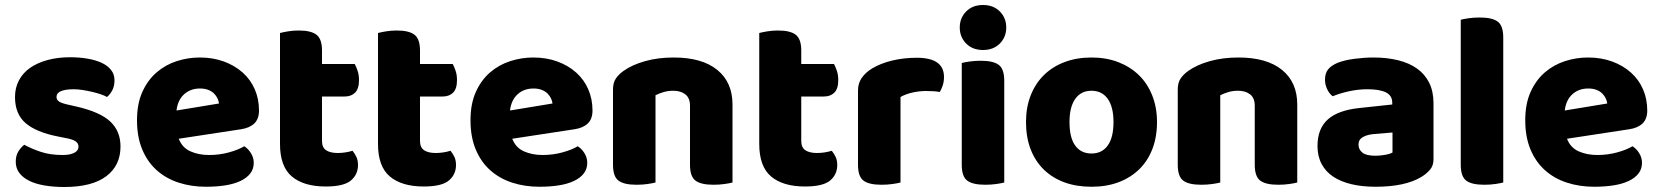

<svg xmlns="http://www.w3.org/2000/svg" viewBox="-20 -731 6639 768"><path d="M462 -145Q462 -69 405 -26Q348 17 237 17Q195 17 159 11Q123 5 97.5 -7.5Q72 -20 57.5 -39Q43 -58 43 -84Q43 -108 53 -124.5Q63 -141 77 -152Q106 -136 143.5 -123.5Q181 -111 230 -111Q261 -111 277.5 -120Q294 -129 294 -144Q294 -158 282 -166Q270 -174 242 -179L212 -185Q125 -202 82.5 -238.5Q40 -275 40 -343Q40 -380 56 -410Q72 -440 101 -460Q130 -480 170.5 -491Q211 -502 260 -502Q297 -502 329.5 -496.5Q362 -491 386 -480Q410 -469 424 -451.5Q438 -434 438 -410Q438 -387 429.5 -370.5Q421 -354 408 -343Q400 -348 384 -353.5Q368 -359 349 -363.5Q330 -368 310.5 -371Q291 -374 275 -374Q242 -374 224 -366.5Q206 -359 206 -343Q206 -332 216 -325Q226 -318 254 -312L285 -305Q381 -283 421.5 -244.5Q462 -206 462 -145Z M695 -176Q709 -140 742 -125.5Q775 -111 816 -111Q858 -111 896 -121.5Q934 -132 957 -146Q973 -136 984 -118Q995 -100 995 -80Q995 -55 981 -37Q967 -19 941.5 -7Q916 5 881 10.5Q846 16 804 16Q745 16 694.5 -0.5Q644 -17 607 -50Q570 -83 549 -133Q528 -183 528 -250Q528 -316 549.5 -363.5Q571 -411 606.5 -441.5Q642 -472 687 -486.5Q732 -501 779 -501Q832 -501 875.5 -485Q919 -469 950.5 -441Q982 -413 999 -374Q1016 -335 1016 -289Q1016 -255 997 -237Q978 -219 944 -214ZM780 -377Q742 -377 716.5 -354Q691 -331 686 -289L856 -317Q855 -327 850 -337.5Q845 -348 836 -357Q827 -366 813 -371.5Q799 -377 780 -377Z M1283 15Q1195 15 1147.5 -25Q1100 -65 1100 -155V-599Q1111 -602 1131.5 -605.5Q1152 -609 1175 -609Q1224 -609 1246 -592Q1268 -575 1268 -529V-475H1399Q1405 -464 1410.5 -447.5Q1416 -431 1416 -411Q1416 -376 1400.5 -360.5Q1385 -345 1359 -345H1268V-167Q1268 -141 1284.5 -130Q1301 -119 1331 -119Q1346 -119 1362 -121.5Q1378 -124 1390 -128Q1399 -117 1405.5 -103.5Q1412 -90 1412 -71Q1412 -33 1383.5 -9Q1355 15 1283 15Z M1675 15Q1587 15 1539.5 -25Q1492 -65 1492 -155V-599Q1503 -602 1523.5 -605.5Q1544 -609 1567 -609Q1616 -609 1638 -592Q1660 -575 1660 -529V-475H1791Q1797 -464 1802.5 -447.5Q1808 -431 1808 -411Q1808 -376 1792.5 -360.5Q1777 -345 1751 -345H1660V-167Q1660 -141 1676.5 -130Q1693 -119 1723 -119Q1738 -119 1754 -121.5Q1770 -124 1782 -128Q1791 -117 1797.5 -103.5Q1804 -90 1804 -71Q1804 -33 1775.5 -9Q1747 15 1675 15Z M2029 -176Q2043 -140 2076 -125.5Q2109 -111 2150 -111Q2192 -111 2230 -121.5Q2268 -132 2291 -146Q2307 -136 2318 -118Q2329 -100 2329 -80Q2329 -55 2315 -37Q2301 -19 2275.5 -7Q2250 5 2215 10.5Q2180 16 2138 16Q2079 16 2028.5 -0.5Q1978 -17 1941 -50Q1904 -83 1883 -133Q1862 -183 1862 -250Q1862 -316 1883.5 -363.5Q1905 -411 1940.5 -441.5Q1976 -472 2021 -486.5Q2066 -501 2113 -501Q2166 -501 2209.5 -485Q2253 -469 2284.5 -441Q2316 -413 2333 -374Q2350 -335 2350 -289Q2350 -255 2331 -237Q2312 -219 2278 -214ZM2114 -377Q2076 -377 2050.5 -354Q2025 -331 2020 -289L2190 -317Q2189 -327 2184 -337.5Q2179 -348 2170 -357Q2161 -366 2147 -371.5Q2133 -377 2114 -377Z M2910 -1Q2899 2 2878.5 5Q2858 8 2834 8Q2784 8 2762 -8.5Q2740 -25 2740 -72V-308Q2740 -339 2721.5 -353.5Q2703 -368 2673 -368Q2653 -368 2635.5 -363Q2618 -358 2602 -350V-1Q2591 2 2570.5 5Q2550 8 2526 8Q2476 8 2454 -8.5Q2432 -25 2432 -72V-373Q2432 -400 2443.5 -417Q2455 -434 2475 -448Q2509 -472 2560.5 -486.5Q2612 -501 2675 -501Q2788 -501 2849 -451.5Q2910 -402 2910 -313Z M3200 15Q3112 15 3064.5 -25Q3017 -65 3017 -155V-599Q3028 -602 3048.5 -605.5Q3069 -609 3092 -609Q3141 -609 3163 -592Q3185 -575 3185 -529V-475H3316Q3322 -464 3327.5 -447.5Q3333 -431 3333 -411Q3333 -376 3317.5 -360.5Q3302 -345 3276 -345H3185V-167Q3185 -141 3201.5 -130Q3218 -119 3248 -119Q3263 -119 3279 -121.5Q3295 -124 3307 -128Q3316 -117 3322.5 -103.5Q3329 -90 3329 -71Q3329 -33 3300.5 -9Q3272 15 3200 15Z M3582 -1Q3571 2 3550.5 5Q3530 8 3506 8Q3456 8 3434 -8.5Q3412 -25 3412 -72V-369Q3412 -398 3427 -419.5Q3442 -441 3468 -457Q3503 -478 3549.5 -489Q3596 -500 3647 -500Q3756 -500 3756 -423Q3756 -405 3751 -389.5Q3746 -374 3739 -363Q3720 -367 3684 -367Q3658 -367 3630.5 -361Q3603 -355 3582 -343Z M3827 -479Q3838 -482 3858.5 -485Q3879 -488 3903 -488Q3953 -488 3975 -471.5Q3997 -455 3997 -408V-1Q3986 2 3965.5 5Q3945 8 3921 8Q3871 8 3849 -8.5Q3827 -25 3827 -72ZM3819 -621Q3819 -659 3844.5 -685Q3870 -711 3912 -711Q3954 -711 3979.5 -685Q4005 -659 4005 -621Q4005 -583 3979.5 -557Q3954 -531 3912 -531Q3870 -531 3844.5 -557Q3819 -583 3819 -621Z M4608 -243Q4608 -183 4589.5 -135Q4571 -87 4536.5 -53.5Q4502 -20 4454 -2Q4406 16 4346 16Q4286 16 4238 -1.5Q4190 -19 4155.5 -52.5Q4121 -86 4102.5 -134Q4084 -182 4084 -243Q4084 -302 4103 -350Q4122 -398 4156.5 -431.5Q4191 -465 4239 -483Q4287 -501 4346 -501Q4405 -501 4453 -482.5Q4501 -464 4535.5 -430.5Q4570 -397 4589 -349Q4608 -301 4608 -243ZM4346 -368Q4304 -368 4281 -335.5Q4258 -303 4258 -243Q4258 -180 4281 -148.5Q4304 -117 4346 -117Q4388 -117 4411 -149Q4434 -181 4434 -243Q4434 -303 4411 -335.5Q4388 -368 4346 -368Z M5169 -1Q5158 2 5137.5 5Q5117 8 5093 8Q5043 8 5021 -8.5Q4999 -25 4999 -72V-308Q4999 -339 4980.5 -353.5Q4962 -368 4932 -368Q4912 -368 4894.5 -363Q4877 -358 4861 -350V-1Q4850 2 4829.5 5Q4809 8 4785 8Q4735 8 4713 -8.5Q4691 -25 4691 -72V-373Q4691 -400 4702.5 -417Q4714 -434 4734 -448Q4768 -472 4819.5 -486.5Q4871 -501 4934 -501Q5047 -501 5108 -451.5Q5169 -402 5169 -313Z M5482 -108Q5499 -108 5519.5 -111.5Q5540 -115 5550 -121V-201L5478 -195Q5450 -193 5432 -183Q5414 -173 5414 -153Q5414 -133 5429.5 -120.5Q5445 -108 5482 -108ZM5474 -501Q5528 -501 5572.5 -490Q5617 -479 5648.5 -456.5Q5680 -434 5697 -399.5Q5714 -365 5714 -318V-94Q5714 -68 5699.5 -51.5Q5685 -35 5665 -23Q5600 16 5482 16Q5429 16 5386.5 6Q5344 -4 5313.5 -24Q5283 -44 5266.5 -75Q5250 -106 5250 -147Q5250 -216 5291 -253Q5332 -290 5418 -299L5549 -313V-320Q5549 -349 5523.5 -361.5Q5498 -374 5450 -374Q5413 -374 5376.5 -366Q5340 -358 5311 -346Q5298 -355 5289 -373.5Q5280 -392 5280 -412Q5280 -438 5292.5 -453.5Q5305 -469 5331 -480Q5360 -491 5399.5 -496Q5439 -501 5474 -501Z M5917 8Q5867 8 5845 -8.5Q5823 -25 5823 -72V-652Q5834 -655 5854.5 -658Q5875 -661 5899 -661Q5949 -661 5971 -644.5Q5993 -628 5993 -581V-1Q5982 2 5961.5 5Q5941 8 5917 8Z M6248 -176Q6262 -140 6295 -125.5Q6328 -111 6369 -111Q6411 -111 6449 -121.5Q6487 -132 6510 -146Q6526 -136 6537 -118Q6548 -100 6548 -80Q6548 -55 6534 -37Q6520 -19 6494.5 -7Q6469 5 6434 10.5Q6399 16 6357 16Q6298 16 6247.5 -0.5Q6197 -17 6160 -50Q6123 -83 6102 -133Q6081 -183 6081 -250Q6081 -316 6102.5 -363.5Q6124 -411 6159.5 -441.5Q6195 -472 6240 -486.5Q6285 -501 6332 -501Q6385 -501 6428.5 -485Q6472 -469 6503.5 -441Q6535 -413 6552 -374Q6569 -335 6569 -289Q6569 -255 6550 -237Q6531 -219 6497 -214ZM6333 -377Q6295 -377 6269.5 -354Q6244 -331 6239 -289L6409 -317Q6408 -327 6403 -337.5Q6398 -348 6389 -357Q6380 -366 6366 -371.5Q6352 -377 6333 -377Z"/></svg>

Font: Baloo Tammudu 2 ExtraBold
Style: Regular
Weight: 800
Designer: Maithili Shingre, Omkar Shende and Ek Type
Foundry: Ek Type
Version: Version 1.640;hotconv 1.0.111;makeotfexe 2.5.65597; ttfautoh